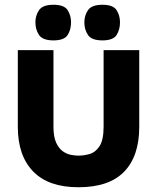

<svg xmlns="http://www.w3.org/2000/svg" viewBox="-20 -774 654 808"><path d="M310 14Q184 14 119.5 -52.5Q55 -119 55 -240V-563H205V-241Q205 -199 216 -174.5Q227 -150 243.5 -138Q260 -126 278 -122.5Q296 -119 310 -119Q333 -119 357.5 -126Q382 -133 399 -159Q416 -185 416 -241V-563H566V-240Q566 -117 502.5 -51.5Q439 14 310 14ZM205 -604Q160 -604 144.5 -626.5Q129 -649 129 -680Q129 -709 144.5 -731.5Q160 -754 205 -754Q250 -754 264.5 -731.5Q279 -709 279 -680Q279 -649 264.5 -626.5Q250 -604 205 -604ZM411 -604Q366 -604 350.5 -626.5Q335 -649 335 -680Q335 -709 350.5 -731.5Q366 -754 411 -754Q456 -754 470.5 -731.5Q485 -709 485 -680Q485 -649 470.5 -626.5Q456 -604 411 -604Z"/></svg>

Font: Darker Grotesque Black
Style: Regular
Weight: 900
Designer: Gabriel Lam
Foundry: TypeRant
Version: Version 1.000;gftools[0.9.28]